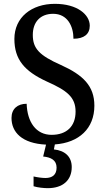

<svg xmlns="http://www.w3.org/2000/svg" viewBox="-20 -744 554 1001"><path d="M229 237C306 237 354 197 354 127C354 73 319 41 261 35L266 9C392 0 472 -74 472 -193C472 -296 413 -353 298 -405C185 -455 151 -491 151 -562C151 -630 191 -672 257 -672C332 -672 363 -607 363 -542C418 -542 448 -566 448 -610C448 -667 384 -724 266 -724C145 -724 55 -654 55 -541C55 -434 107 -373 224 -319C330 -272 374 -237 374 -162C374 -86 328 -41 249 -41C167 -41 122 -109 119 -203C72 -203 40 -177 40 -129C40 -55 94 4 220 10L205 72C246 76 275 91 275 130C275 167 253 184 217 184C201 184 177 181 155 176V227C177 234 210 237 229 237Z"/></svg>

Font: Noto Serif Ethiopic SemiCondensed Medium
Style: Regular
Weight: 500
Width: 4
Designer: Monotype Design Team
Foundry: Monotype Imaging Inc.
Version: Version 2.102